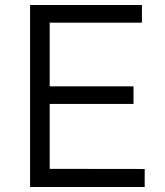

<svg xmlns="http://www.w3.org/2000/svg" viewBox="-20 -743 657 763"><path d="M99.5 0V-723H544V-653H177.5V-400H510.5V-330H177.5V-72L555 -71.5V0Z"/></svg>

Font: Public Sans Thin Light
Style: Regular
Weight: 300
Version: Version 1.007